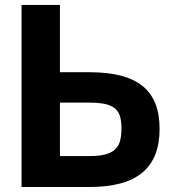

<svg xmlns="http://www.w3.org/2000/svg" viewBox="-20 -747 717 767"><path d="M219.5 -727.3V-458.5H337.7Q409.1 -458.5 461.8 -445Q514.6 -431.5 549.2 -403.6Q583.8 -375.7 600.7 -333.1Q617.5 -290.5 617.5 -232.2Q617.9 -115.8 549.2 -57.9Q480.5 0 337.7 0H66.1V-727.3ZM219.5 -123.6H337.7Q375.4 -123.6 400 -130Q424.7 -136.4 439.3 -149.7Q453.8 -163 459.5 -183.8Q465.2 -204.5 465.2 -233.7Q465.2 -262.1 459.5 -281.8Q453.8 -301.5 439.3 -313.7Q424.7 -326 400 -331.5Q375.4 -337 337.7 -337H219.5Z"/></svg>

Font: Cannonade
Style: Bold
Weight: 700
Designer: Rasmus Andersson
Foundry: rsms
Version: Version 3.012;git-f93a4a705